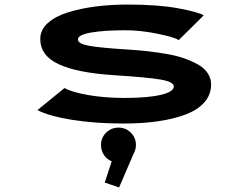

<svg xmlns="http://www.w3.org/2000/svg" viewBox="-20 -532 1090 844"><path d="M523.5 11Q398 11 297 -5.2Q196 -21.5 144.5 -48L263.5 -145Q295 -127 367.8 -114.2Q440.5 -101.5 527 -101.5Q629.5 -101.5 686.8 -115Q744 -128.5 744 -152Q744 -172 687.5 -182Q631 -192 480.5 -201.5Q318.5 -212 237.8 -249.8Q157 -287.5 157 -361Q157 -400 189.2 -429.8Q221.5 -459.5 276.8 -477Q332 -494.5 398.8 -503.2Q465.5 -512 541 -512Q673 -512 762 -495.8Q851 -479.5 875.5 -464.5L765.5 -355.5Q749 -368 673.2 -383.5Q597.5 -399 532 -399Q438.5 -399 380.5 -389Q322.5 -379 322.5 -358.5Q322.5 -340 370 -331Q417.5 -322 545.5 -314Q592 -311 631.5 -306.5Q671 -302 714.2 -294.5Q757.5 -287 790.5 -275.2Q823.5 -263.5 851 -248Q878.5 -232.5 893.2 -210Q908 -187.5 908 -160.5Q908 -115.5 877.8 -81.5Q847.5 -47.5 793.5 -27.8Q739.5 -8 672 1.5Q604.5 11 523.5 11ZM577.5 105Q577.5 126 567 144.5L503.5 292L440.5 270.5L471 177Q449.5 168.5 436.8 149Q424 129.5 424 105Q424 73.5 446.5 51.2Q469 29 501 29Q533 29 555.2 51.2Q577.5 73.5 577.5 105Z"/></svg>

Font: League Mono Extended SemiBold
Style: Regular
Weight: 600
Width: 9
Designer: Tyler Finck
Foundry: The League of Moveable Type / Tyler Finck
Version: Version 2.210